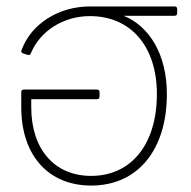

<svg xmlns="http://www.w3.org/2000/svg" viewBox="-20 -566 594 596"><path d="M259 -546C164 -546 78 -494 47 -411C45 -406 46 -402 52 -400L65 -396C72 -394 74 -396 76 -401C105 -471 178 -516 259 -516C386 -516 467 -422 467 -274C467 -119 388 -20 263 -20C149 -20 77 -103 77 -233V-258H281C286 -258 289 -261 289 -266V-280C289 -285 286 -288 281 -288H54C49 -288 46 -285 46 -280V-233C46 -84 130 10 263 10C407 10 498 -100 498 -274C498 -398 443 -485 364 -517H522C527 -517 530 -520 530 -525V-538C530 -543 527 -546 522 -546Z"/></svg>

Font: LINE Seed Sans TH Thin
Style: Regular
Weight: 250
Designer: Dalton Maag Ltd | Thai characters by Cadson Demak Co.,Ltd.
Foundry: Dalton Maag Ltd
Version: Version 1.003